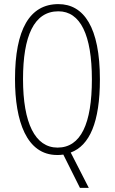

<svg xmlns="http://www.w3.org/2000/svg" viewBox="-20 -837 559 934"><path d="M466 -451C466 -704 388 -817 264 -817C125 -817 53 -695 53 -452C53 -248 109 -83 258 -83C267 -83 276 -83 288 -85L369 77H412L324 -95C416 -129 466 -243 466 -451ZM92 -452C92 -661 145 -782 264 -782C371 -782 427 -667 427 -451C427 -235 373 -119 260 -119C151 -119 92 -238 92 -452Z"/></svg>

Font: Noto Sans Kannada UI ExtraCondensed ExtraLight
Style: Regular
Weight: 200
Width: 2
Designer: Jelle Bosma - Monotype Design Team
Foundry: Monotype Imaging Inc.
Version: Version 2.005